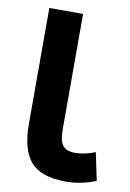

<svg xmlns="http://www.w3.org/2000/svg" viewBox="-84 -763 574 846"><g transform="rotate(10 202.5 -339.5)"><path d="M67 -191V-710H218V-192Q218 -141 234.5 -121Q251 -101 289 -101Q332 -101 379 -120L405 4Q338 31 272 31Q160 31 113.5 -22.5Q67 -76 67 -191Z"/></g></svg>

Font: Repo
Style: Bold
Weight: 700
Designer: Stefan Peev
Foundry: Context Ltd
Version: Version 001.000